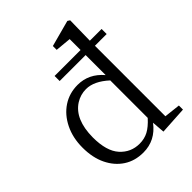

<svg xmlns="http://www.w3.org/2000/svg" viewBox="-228 -933 1072 1072"><g transform="rotate(-45 308.0 -397.0)"><path d="M50.8 -246.1Q50.8 -324.2 81.1 -385.3Q111.3 -446.3 162.6 -480Q213.9 -513.7 279.3 -513.7Q367.2 -513.7 428.7 -441.4V-599.6H223.6V-639.6H428.7V-725.6L335 -734.4V-764.6L491.2 -806.6L504.9 -797.9L502 -639.6H594.7V-599.6H502V-43L597.7 -32.2V0L433.6 9.8L427.7 -66.4Q367.2 13.7 272.5 13.7Q206.1 13.7 156.7 -18.6Q107.4 -50.8 79.1 -108.9Q50.8 -167 50.8 -246.1ZM131.8 -246.1Q131.8 -137.7 177.7 -86.9Q223.6 -36.1 292 -36.1Q330.1 -36.1 360.8 -52.2Q391.6 -68.4 425.8 -106.4V-402.3Q358.4 -463.9 295.9 -463.9Q252 -463.9 214.8 -440.4Q132.8 -387.7 131.8 -246.1Z"/></g></svg>

Font: GenEi Koburi Mincho v6
Style: Regular
Weight: 400
Designer: o_tamon (Modified)
Foundry: o_tamon / Adobe Systems Incorporated
Version: Version 6.1